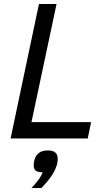

<svg xmlns="http://www.w3.org/2000/svg" viewBox="-20 -696 537 965"><path d="M33.2 0 175.8 -675.8H264.2L138.2 -82H438L420.9 0ZM138.2 249Q156.2 230.5 171.9 209.5Q187.5 188.5 194.3 169.9Q171.4 169.9 160.4 162.1Q149.4 154.3 149.4 136.2Q149.4 117.2 155.5 100.3Q161.6 83.5 175.3 73.2Q190.4 60.1 220.2 60.1Q246.1 60.1 258.1 70.6Q270 81.1 270 102.1Q270 120.6 263.9 138.7Q257.8 156.7 248 173.8Q239.3 189 223.9 208.5Q208.5 228 188 249Z"/></svg>

Font: Lorenzo Sans
Style: Italic
Weight: 400
Italic angle: -12°
Foundry: Intel Corporation
Version: Version 1.00; ttfautohint (v1.5)